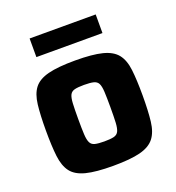

<svg xmlns="http://www.w3.org/2000/svg" viewBox="-127 -791 828 901"><g transform="rotate(-20 286.5 -340.0)"><path d="M286 8Q200 8 151 -4.5Q102 -17 79.5 -46.5Q57 -76 51 -127Q45 -178 45 -256Q45 -333 51 -384Q57 -435 79.5 -464Q102 -493 151 -505.5Q200 -518 286 -518Q372 -518 421 -505.5Q470 -493 493 -464Q516 -435 522 -384Q528 -333 528 -256Q528 -178 522 -127Q516 -76 493 -46.5Q470 -17 421 -4.5Q372 8 286 8ZM286 -114Q316 -114 333 -118Q350 -122 357 -136Q364 -150 365.5 -178.5Q367 -207 367 -256Q367 -304 365.5 -332.5Q364 -361 357 -374.5Q350 -388 333 -392Q316 -396 286 -396Q256 -396 239.5 -392Q223 -388 216 -374.5Q209 -361 207.5 -332.5Q206 -304 206 -256Q206 -207 207.5 -178.5Q209 -150 216 -136Q223 -122 239.5 -118Q256 -114 286 -114ZM121 -595V-688H451V-595Z"/></g></svg>

Font: Saira
Style: Bold
Weight: 700
Designer: Hector Gatti with collaboration of the Omnibus-Type team
Foundry: Omnibus-Type
Version: Version 1.100; ttfautohint (v1.8.3)